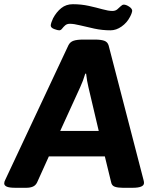

<svg xmlns="http://www.w3.org/2000/svg" viewBox="-40 -890 734 912"><path d="M33 2Q4 2 -8 -3.5Q-20 -9 -20 -19Q-20 -27 -14 -38L285 -675Q293 -691 309.5 -696.5Q326 -702 355 -702H411Q439 -702 455 -696.5Q471 -691 476 -674L641 -38Q644 -28 644 -21Q644 2 590 2H543Q520 2 505.5 -3Q491 -8 488 -24L458 -147H192L136 -23Q129 -9 116 -3.5Q103 2 85 2ZM341 -476 246 -268H429L380 -476Q373 -505 369 -540H365Q355 -506 341 -476ZM241 -746Q234 -746 217.5 -752Q201 -758 201 -769Q201 -774 204.5 -784.5Q208 -795 212 -803Q228 -833 251 -851.5Q274 -870 306 -870Q346 -870 382 -862Q418 -854 446.5 -846Q475 -838 494 -838Q508 -838 517 -845.5Q526 -853 533.5 -860.5Q541 -868 548 -868Q559 -868 573.5 -858.5Q588 -849 588 -838Q588 -836 585.5 -828Q583 -820 577 -809Q563 -782 537.5 -764Q512 -746 485 -746Q446 -746 408.5 -754Q371 -762 341 -769.5Q311 -777 292 -777Q278 -777 269.5 -769.5Q261 -762 255 -754Q249 -746 241 -746Z"/></svg>

Font: Asap Semi Expanded Semi Expanded Regular
Style: Bold Italic
Weight: 700
Width: 6
Italic angle: -6°
Designer: Pablo Cosgaya
Foundry: Omnibus-Type
Version: Version 3.001; ttfautohint (v1.8.4.7-5d5b)